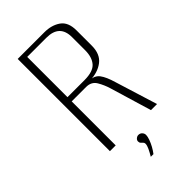

<svg xmlns="http://www.w3.org/2000/svg" viewBox="-230 -656 870 870"><g transform="rotate(-45 205.5 -221.0)"><path d="M73 0V-591H244Q290 -591 321.5 -569Q353 -547 353 -494V-396Q353 -342 319.5 -316.5Q286 -291 234 -290V-292Q266 -292 282.5 -270Q299 -248 312 -203L375 0H336L276 -200Q267 -230 251.5 -256Q236 -282 202 -282H110V0ZM110 -309H219Q274 -309 295.5 -333.5Q317 -358 317 -403V-487Q317 -527 296 -547Q275 -567 233 -567H110ZM186 149Q196 132 203.5 116.5Q211 101 211 90Q211 84 207 80Q203 76 198.5 71.5Q194 67 194 59Q194 51 201 45Q208 39 216 39Q227 39 234 46.5Q241 54 241 64Q241 74 235.5 89.5Q230 105 221.5 120.5Q213 136 203 149Z"/></g></svg>

Font: Alumni Sans Thin ExtraLight
Style: Regular
Weight: 250
Version: Version 1.018